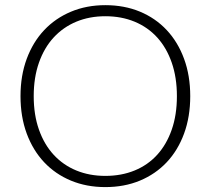

<svg xmlns="http://www.w3.org/2000/svg" viewBox="-20 -736 838 763"><path d="M736 -354Q736 -272 711.5 -205.2Q687 -138.5 642.5 -91.2Q598 -44 536 -18.2Q474 7.5 398.5 7.5Q324 7.5 262 -18.2Q200 -44 155.5 -91.2Q111 -138.5 86.2 -205.2Q61.5 -272 61.5 -354Q61.5 -435.5 86.2 -502.2Q111 -569 155.5 -616.2Q200 -663.5 262 -689.5Q324 -715.5 398.5 -715.5Q474 -715.5 536 -689.8Q598 -664 642.5 -616.5Q687 -569 711.5 -502.2Q736 -435.5 736 -354ZM683 -354Q683 -428 662.5 -487Q642 -546 604.8 -587Q567.5 -628 515 -649.8Q462.5 -671.5 398.5 -671.5Q335.5 -671.5 283.2 -649.8Q231 -628 193.2 -587Q155.5 -546 134.8 -487Q114 -428 114 -354Q114 -279.5 134.8 -220.8Q155.5 -162 193.2 -121Q231 -80 283.2 -58.5Q335.5 -37 398.5 -37Q462.5 -37 515 -58.5Q567.5 -80 604.8 -121Q642 -162 662.5 -220.8Q683 -279.5 683 -354Z"/></svg>

Font: Lato Light
Style: Regular
Weight: 300
Designer: Lukasz Dziedzic
Foundry: Lukasz Dziedzic
Version: Version 1.104; Western+Polish opensource